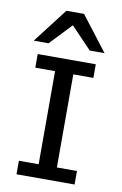

<svg xmlns="http://www.w3.org/2000/svg" viewBox="-85 -792 535 841"><g transform="rotate(10 182.5 -371.5)"><path d="M49.8 0V-60.1H137.7V-474.1H49.8V-534.7H308.1V-474.1H218.8V-60.1H308.1V0ZM22.5 -589.4 140.6 -743.2H219.2L337.4 -589.4H271.5L179.7 -685.5L88.4 -589.4Z"/></g></svg>

Font: Harmattan Medium
Style: Regular
Weight: 500
Designer: George W. Nuss III and SIL International
Foundry: SIL International
Version: Version 4.000